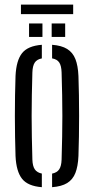

<svg xmlns="http://www.w3.org/2000/svg" viewBox="-20 -799 404 826"><path d="M46.8 -127.8Q45.5 -166.7 44.8 -210.3Q44 -254 44 -299.3Q44 -344.6 44.7 -388.5Q45.4 -432.4 46.8 -472Q49.9 -538.8 74.9 -570.3Q99.8 -601.7 160 -606.3V-547.7Q138.7 -543.8 129.5 -529.7Q120.2 -515.6 119.3 -487.3Q117.9 -435.8 117 -389.9Q116.1 -344.1 116.1 -299.9Q116.1 -255.6 117 -209.8Q117.9 -163.9 119.3 -112.5Q120.2 -84.5 129.7 -70.5Q139.1 -56.5 160 -52.3V6.3Q100 1.7 75 -29.7Q49.9 -61.2 46.8 -127.8ZM204.1 6.3V-52.1Q225.3 -56.3 234.7 -70.4Q244.1 -84.4 245 -112.5Q246.4 -164.4 247.4 -210.2Q248.3 -256 248.3 -300.1Q248.3 -344.2 247.4 -390Q246.4 -435.8 245 -487.3Q244.1 -516.2 234.9 -530.1Q225.7 -544.1 204.1 -547.9V-606.3Q244.8 -603.3 269 -588.3Q293.1 -573.3 304.4 -544.8Q315.6 -516.3 317.5 -472Q318.9 -433.1 319.6 -389.4Q320.3 -345.7 320.3 -300.6Q320.3 -255.5 319.6 -211.5Q318.9 -167.5 317.5 -127.8Q315.6 -83.8 304.4 -55Q293.1 -26.3 269 -11.5Q244.8 3.3 204.1 6.3ZM202.3 -640V-698.1H260.4V-640ZM105 -640V-698.1H162.6V-640ZM70.1 -779.3H294.8V-738.3H70.1Z"/></svg>

Font: Big Shoulders Stencil Display SC Thin
Style: Regular
Weight: 100
Designer: Patric King
Foundry: XO Type Co
Version: Version 2.001